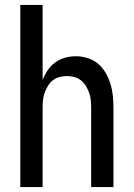

<svg xmlns="http://www.w3.org/2000/svg" viewBox="-20 -755 540 775"><path d="M62 0V-735H152V-432Q160 -453 172.5 -471.5Q185 -490 203 -503Q221 -516 242.5 -522Q264 -528 286 -528Q310 -528 334 -520.5Q358 -513 376 -497.5Q394 -482 406.5 -460.5Q419 -439 426 -416Q433 -393 435.5 -368.5Q438 -344 438 -320V0H348V-320Q348 -335 346.5 -350.5Q345 -366 340 -380Q335 -394 327 -407.5Q319 -421 307 -430.5Q295 -440 280 -444Q265 -448 250 -448Q235 -448 220 -444Q205 -440 193 -430.5Q181 -421 173 -407.5Q165 -394 160 -380Q155 -366 153.5 -350.5Q152 -335 152 -320V0Z"/></svg>

Font: Iosevka SS18 Medium
Style: Regular
Weight: 500
Monospace: yes
Designer: Belleve Invis
Foundry: Belleve Invis
Version: Version 25.1.1; ttfautohint (v1.8.4)